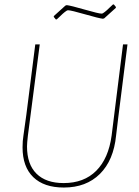

<svg xmlns="http://www.w3.org/2000/svg" viewBox="-20 -836 623 860"><path d="M490 -816 499 -805V-801L447 -754L441 -752Q423 -754 360.5 -772Q298 -790 285 -790Q282 -790 278.5 -788Q275 -786 270 -782Q265 -778 260.5 -774Q256 -770 248.5 -762.5Q241 -755 234 -749H230L221 -760V-764L273 -811L279 -813Q297 -811 359.5 -793Q422 -775 435 -775Q438 -775 441.5 -777Q445 -779 450 -783Q455 -787 459.5 -791Q464 -795 471.5 -802.5Q479 -810 486 -816ZM551 -637 510 -312 500 -229Q489 -118 427.5 -57Q366 4 266 4Q177 4 129 -42.5Q81 -89 81 -176Q81 -205 85 -229L98 -322L138 -637H158L105 -229Q101 -195 101 -180Q101 -100 143.5 -58Q186 -16 265 -16Q356 -16 411 -71Q466 -126 480 -229L531 -637Z"/></svg>

Font: Alegreya Sans Thin
Style: Italic
Weight: 100
Italic angle: -7°
Designer: Juan Pablo del Peral
Foundry: Huerta Tipografica
Version: Version 2.007